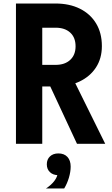

<svg xmlns="http://www.w3.org/2000/svg" viewBox="-20 -820 640 1095"><path d="M71 0V-800H296Q376 -800 435.5 -770.5Q495 -741 528 -686.5Q561 -632 561 -557Q561 -487 527.5 -435.5Q494 -384 434.5 -355.5Q375 -327 296 -327H221V0ZM419 0 255 -352H406L580 0ZM221 -450H297Q350 -450 380.5 -478.5Q411 -507 411 -556Q411 -606 380.5 -634Q350 -662 297 -662H221ZM313 179Q283 179 265 162Q247 145 247 117Q247 89 265 72Q283 55 313 55Q343 55 361 72.5Q379 90 379 117Q379 145 361 162Q343 179 313 179ZM242 255Q274 234 291 210.5Q308 187 308 169L313 55Q346 55 364.5 75Q383 95 383 130Q383 160 373 193.5Q363 227 346 255Z"/></svg>

Font: Martian Mono Condensed SemiBold
Style: Regular
Weight: 600
Width: 3
Designer: Roman Shamin
Foundry: Evil Martians
Version: Version 1.000